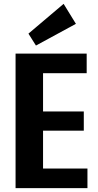

<svg xmlns="http://www.w3.org/2000/svg" viewBox="-20 -979 509 999"><path d="M172 -102H435V0H61V-700H431V-598H172L204 -678V-342L172 -399H416V-299H172L204 -356V-22ZM375 -855 167 -742 128 -804 311 -959Z"/></svg>

Font: Pathway Extreme Condensed
Style: Bold
Weight: 700
Width: 3
Version: Version 1.001;gftools[0.9.26]